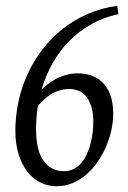

<svg xmlns="http://www.w3.org/2000/svg" viewBox="-20 -630 442 665"><path d="M220.2 -321.8Q191.9 -321.8 165.5 -308.6Q139.2 -295.4 111.3 -263.2Q107.9 -242.7 106.4 -222.7Q105 -202.6 105 -182.1Q105 -108.9 130.9 -73Q156.7 -37.1 201.2 -37.1Q220.7 -37.1 236.1 -45.2Q251.5 -53.2 262.7 -66.9Q273.9 -80.6 281.7 -98.1Q289.6 -115.7 294.2 -134.3Q298.8 -152.8 301 -171.6Q303.2 -190.4 303.2 -206.1Q303.2 -240.7 295.7 -263.2Q288.1 -285.6 276.1 -298.6Q264.2 -311.5 249.5 -316.7Q234.9 -321.8 220.2 -321.8ZM390.1 -581.1Q337.4 -569.8 294.4 -545.2Q251.5 -520.5 218 -486.1Q184.6 -451.7 161.1 -409.2Q137.7 -366.7 124 -319.8Q157.7 -351.6 189 -363.8Q220.2 -376 246.1 -376Q308.6 -376 340.3 -338.9Q372.1 -301.8 372.1 -235.8Q372.1 -209.5 366 -180.4Q359.9 -151.4 347.9 -123.5Q335.9 -95.7 318.8 -70.6Q301.8 -45.4 280 -26.4Q258.3 -7.3 231.9 3.9Q205.6 15.1 175.8 15.1Q144 15.1 117.9 1.2Q91.8 -12.7 73 -37.8Q54.2 -63 43.7 -98.1Q33.2 -133.3 33.2 -175.8Q33.2 -228.5 44.2 -279.1Q55.2 -329.6 76.4 -375.2Q97.7 -420.9 128.2 -460.4Q158.7 -500 198 -530.8Q237.3 -561.5 284.7 -582Q332 -602.5 386.2 -609.9L390.1 -581.1Z"/></svg>

Font: GentiumAlt
Style: Italic
Weight: 400
Italic angle: -7°
Designer: J. Victor Gaultney
Version: Version 1.02; 2005; OFL release